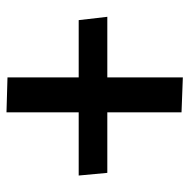

<svg xmlns="http://www.w3.org/2000/svg" viewBox="-16 -558 570 577"><g transform="rotate(-90 268.5 -269.0)"><path d="M497 -317H325V-531L220 -534V-317H30L38 -231H220V-8L325 -4V-231H507Z"/></g></svg>

Font: Catamaran Thin SemiBold
Style: Regular
Weight: 600
Version: Version 2.000